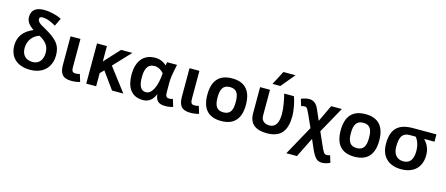

<svg xmlns="http://www.w3.org/2000/svg" viewBox="-57 -1469 5483 2362"><g transform="rotate(15 2685.0 -288.0)"><path d="M129 -612C129 -582 137.3 -555.8 154 -533.5C170.7 -511.2 194.3 -489.7 225 -469C105 -419 45 -338 45 -226C45 -69.8 150 15 308 15C468 15 573 -81.1 573 -240C573 -341.1 536.6 -392.9 477 -443C443.7 -471 397 -501.3 337 -534C304.3 -550.4 279 -566.6 262 -590C256.7 -597.3 254 -607.3 254 -620C254 -639 269 -648 292 -648C357.2 -648 418.9 -614.9 464 -589L512 -688C465.2 -716.6 366.7 -742 290 -742C191.7 -742 129 -703.9 129 -612ZM315 -86C227.2 -86 176 -138.2 176 -226C176 -326.3 236.8 -394.6 313 -420C350.3 -402 381.2 -378.3 405.5 -349C429.8 -319.7 442 -282.7 442 -238C442 -149.4 398.1 -86 315 -86Z M811 -165V-512H685V-152C685 -36.6 723.7 15 835 15C873.7 15 910 10 944 0L915 -95C899.7 -89 881.7 -86 861 -86C815.4 -86 811 -114.4 811 -165Z M1494 0 1269 -296 1472 -512H1329L1148 -316V-512H1022V0H1148V-168L1195 -215L1350 0Z M2006 -165V-281C2006 -306.3 2008.2 -333.8 2012.5 -363.5C2016.8 -393.2 2026.3 -442.7 2041 -512H1915L1907 -469C1866.3 -507.7 1817.3 -527 1760 -527C1605.9 -527 1531 -414.6 1531 -255C1531 -96 1593.3 15 1746 15C1818.7 15 1870 -24.3 1900 -103C1908.1 -22.4 1940.7 15 2030 15C2068 15 2101 10 2129 0L2100 -95C2087.3 -89 2072.7 -86 2056 -86C2011.1 -86 2006 -113 2006 -165ZM1662 -252C1662 -353.4 1687.9 -427 1780 -427C1828.4 -427 1871.3 -396.9 1897 -367C1891.7 -281 1876.3 -213 1851 -163C1825.7 -113 1794.3 -88 1757 -88C1680.9 -88 1662 -164.8 1662 -252Z M2326 -165V-512H2200V-152C2200 -36.6 2238.7 15 2350 15C2388.7 15 2425 10 2459 0L2430 -95C2414.7 -89 2396.7 -86 2376 -86C2330.4 -86 2326 -114.4 2326 -165Z M2742 -527C2570.1 -527 2496 -426.9 2496 -255C2496 -75 2578 15 2742 15C2912.1 15 2987 -85.2 2987 -255C2987 -426.4 2913 -527 2742 -527ZM2742 -95C2650.6 -95 2626 -157.1 2626 -255C2626 -352.7 2650.7 -417 2742 -417C2834.1 -417 2857 -354.4 2857 -255C2857 -157 2832.9 -95 2742 -95Z M3324 15C3505.6 15 3575 -86.2 3575 -272C3575 -343.7 3550.3 -462.5 3530 -512H3406C3422.1 -446.1 3444 -348.8 3444 -262C3444 -162.8 3416.8 -86 3327 -86C3267.3 -86 3225 -121.1 3225 -181V-512H3099V-178C3099 -43.2 3182.8 15 3324 15ZM3336 -590 3482 -766H3328L3236 -590Z M3828 -185 3621 190H3756L3881 -62C3901.7 -14 3919.2 26.2 3933.5 58.5C3947.8 90.8 3961.8 116.7 3975.5 136C3999.2 169.5 4023.6 190 4075 190C4102.3 190 4135.7 181.7 4175 165L4148 75C4130.7 80.3 4117 83 4107 83C4091 83 4078.8 77.5 4070.5 66.5C4062.2 55.5 4052.3 38.3 4041 15L3955 -179L4140 -512H4004L3903 -298L3847 -426C3831.7 -463.3 3813.7 -489.5 3793 -504.5C3772.3 -519.5 3748.3 -527 3721 -527C3691.7 -527 3658 -519 3620 -503L3647 -417C3663 -422.3 3676.7 -425 3688 -425C3705.3 -425 3718.2 -418 3726.5 -404C3734.8 -390 3744.7 -370.7 3756 -346Z M4440 -527C4268.1 -527 4194 -426.9 4194 -255C4194 -75 4276 15 4440 15C4610.1 15 4685 -85.2 4685 -255C4685 -426.4 4611 -527 4440 -527ZM4440 -95C4348.6 -95 4324 -157.1 4324 -255C4324 -352.7 4348.7 -417 4440 -417C4532.1 -417 4555 -354.4 4555 -255C4555 -157 4530.9 -95 4440 -95Z M4775 -240C4775 -78 4872.4 15 5035 15C5192.2 15 5290 -75.9 5290 -232C5290 -304 5264.3 -366.3 5213 -419H5345V-512H5049C4859.4 -512 4775 -429.6 4775 -240ZM5159 -249C5159 -153.5 5126.7 -86 5037 -86C4947.1 -86 4906 -148.4 4906 -237C4906 -348 4927.7 -419 5033 -419H5105C5139.3 -379.8 5159 -319.6 5159 -249Z"/></g></svg>

Font: Fog Sans
Style: Bold
Weight: 700
Foundry: Intel Corporation
Version: Version 1.00